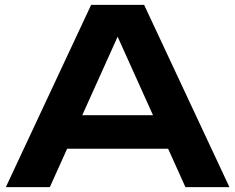

<svg xmlns="http://www.w3.org/2000/svg" viewBox="-20 -770 968 790"><path d="M200 -158V-296H720V-158ZM573 -750 924 0H743L436 -681H492L185 0H4L355 -750Z"/></svg>

Font: Unbounded Medium
Style: Regular
Weight: 500
Designer: Luke Prowse, Jean-Baptiste Morizot, Fátima Lázaro, Florian Runge
Foundry: NaN
Version: Version 1.700